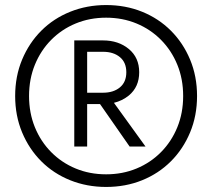

<svg xmlns="http://www.w3.org/2000/svg" viewBox="-20 -730 840 760"><path d="M40 -350Q40 -428 67.5 -494Q95 -560 143.5 -608.5Q192 -657 258 -683.5Q324 -710 400 -710Q477 -710 542.5 -683.5Q608 -657 656.5 -608.5Q705 -560 732.5 -494Q760 -428 760 -350Q760 -272 732.5 -206Q705 -140 656.5 -91.5Q608 -43 542.5 -16.5Q477 10 400 10Q324 10 258 -16.5Q192 -43 143.5 -91.5Q95 -140 67.5 -206Q40 -272 40 -350ZM95 -350Q95 -283 118 -226.5Q141 -170 182.5 -128Q224 -86 279.5 -63Q335 -40 400 -40Q465 -40 520.5 -63Q576 -86 617.5 -128Q659 -170 682 -226.5Q705 -283 705 -350Q705 -417 682 -473.5Q659 -530 617.5 -572Q576 -614 520.5 -637Q465 -660 400 -660Q335 -660 279.5 -637Q224 -614 182.5 -572Q141 -530 118 -473.5Q95 -417 95 -350ZM274 -150V-570H388Q449 -570 490 -536Q531 -502 531 -444Q531 -386 490 -352Q464 -331 431 -323L556 -150H493L376 -318H325V-150ZM325 -363H388Q429 -363 454.5 -384Q480 -405 480 -444Q480 -483 454.5 -504Q429 -525 388 -525H325Z"/></svg>

Font: Venryn Sans
Style: Regular
Weight: 400
Designer: Owen Earl, indestructible type* (font) & Cristiano Sobral (main changes)
Version: Version 3.600; ttfautohint (v1.8.3)